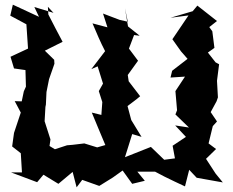

<svg xmlns="http://www.w3.org/2000/svg" viewBox="-20 -766 998 822"><path d="M209 -711 127 -736 147 -694 35 -746 24 -699 93 -662 100 -558 25 -523 40 -473 89 -466 91 -395 82 -375 73 -332 43 -333 69 -284 40 -197 32 -139C44 -129 57 -120 69 -110L74 -28H27C64 -14 102 0 139 14L166 -18L230 21L291 -30L308 36L332 4L405 30L463 -6L505 -36L546 21L600 8L568 -31H644L684 -10C713 5 743 18 772 32L790 -39L822 -5L934 15L903 -23L862 -86L905 -128L873 -152L891 -226L909 -246L882 -286L907 -332L913 -349L909 -420L918 -491L903 -499L870 -541L898 -561L889 -632L876 -650L909 -676L825 -742L805 -718L710 -690L787 -700L718 -598L755 -546L783 -514L717 -463L710 -434L772 -438L731 -376L738 -294L731 -276L789 -220L730 -229L776 -180L719 -142L729 -88L683 -82L626 -137L515 -93L546 -192L586 -180L542 -252L526 -312C544 -326 563 -339 580 -354L531 -418L527 -445L571 -506L532 -558L554 -616L578 -613L528 -653L515 -731L527 -673L492 -681L421 -708L440 -649L376 -666C393 -626 410 -585 430 -547L371 -470L398 -482L421 -408L403 -376L418 -329L414 -274L373 -284C392 -237 412 -191 431 -145L396 -135L341 -152L291 -146L267 -144L215 -127L192 -141L196 -169L171 -247L175 -318L176 -308L179 -372L190 -427L213 -493L212 -510L172 -549L248 -587C227 -626 207 -665 187 -704L185 -737Z"/></svg>

Font: Asimov Aggro
Style: Medium
Weight: 500
Designer: Google
Version: Version 2.000980; 2014